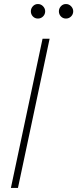

<svg xmlns="http://www.w3.org/2000/svg" viewBox="-20 -932 383 952"><path d="M69 0H34L191 -740H226ZM307 -840Q292 -840 282 -850.5Q272 -861 272 -876Q272 -890 282 -901Q292 -912 307 -912Q322 -912 332.5 -901Q343 -890 343 -876Q343 -861 332.5 -850.5Q322 -840 307 -840ZM168 -840Q153 -840 143 -850.5Q133 -861 133 -876Q133 -890 143 -901Q153 -912 168 -912Q183 -912 193.5 -901Q204 -890 204 -876Q204 -861 193.5 -850.5Q183 -840 168 -840Z"/></svg>

Font: Be Vietnam Pro Variable Thin
Style: Italic
Weight: 100
Italic angle: -12°
Designer: Lam Bao, Tony Le, Vietanh Nguyen
Foundry: Yellow Type Foundry
Version: Version 1.002